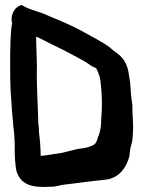

<svg xmlns="http://www.w3.org/2000/svg" viewBox="-20 -746 577 770"><path d="M21 -537C21 -494 20 -447 22 -397C22 -386 23 -373 24 -363C26 -325 29 -286 33 -246V-242C37 -218 38 -193 39 -168V-146C39 -116 41 -89 45 -65V-64C61 -4 109 7 177 3H187C193 3 199 2 209 0H210C219 -3 227 -4 241 -6C280 -10 344 -20 392 -24L414 -27C460 -38 485 -71 499 -119V-121C501 -136 502 -154 507 -167C512 -183 512 -199 513 -213C516 -250 510 -284 511 -322V-323C509 -343 504 -367 504 -389V-390C503 -406 501 -425 497 -446C492 -484 479 -511 449 -533C438 -541 428 -548 421 -555V-556H420C388 -580 341 -603 300 -626C266 -644 220 -664 178 -681C140 -700 97 -706 67 -726C41 -720 23 -692 27 -658L29 -654C26 -641 24 -621 23 -601L22 -580ZM125 -582V-599C142 -592 165 -580 180 -572L217 -554C236 -545 253 -536 271 -526C291 -515 320 -501 339 -487C345 -481 357 -477 366 -472C369 -465 374 -456 376 -449V-447C382 -438 384 -413 387 -379C389 -347 390 -311 386 -272V-271C386 -245 383 -222 376 -203V-202H375C365 -170 365 -165 330 -155C325 -154 318 -153 310 -151C276 -148 239 -133 210 -130C196 -129 161 -121 143 -121V-126C143 -142 142 -156 141 -170L140 -181C139 -200 135 -215 136 -233C136 -239 134 -244 134 -246C132 -325 126 -404 128 -485Z"/></svg>

Font: Vapor
Style: Bd
Weight: 700
Foundry: Cannot Into Space Fonts
Version: Version 0.179